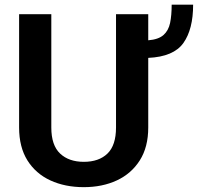

<svg xmlns="http://www.w3.org/2000/svg" viewBox="-20 -770 825 800"><path d="M463.4 -710.9H597.7V-602.1Q640.1 -605.5 661.1 -624Q682.1 -642.6 688.7 -674.3Q695.3 -706.1 695.3 -750.5H784.7Q784.7 -647.9 744.1 -590.8Q703.6 -533.7 597.7 -528.8V-238.8Q597.7 -157.2 562.5 -101.8Q527.3 -46.4 466.8 -18.3Q406.2 9.8 329.1 9.8Q251 9.8 189.9 -18.3Q128.9 -46.4 94.2 -101.8Q59.6 -157.2 59.6 -238.8V-710.9H193.8V-238.8Q193.8 -164.6 230.5 -130.1Q267.1 -95.7 329.1 -95.7Q392.1 -95.7 427.7 -130.1Q463.4 -164.6 463.4 -238.8Z"/></svg>

Font: Vazirmatn UI SemiBold
Style: Regular
Weight: 600
Designer: Saber Rastikerdar
Foundry: Saber Rastikerdar
Version: Version 33.003